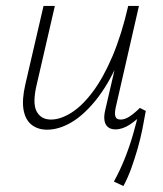

<svg xmlns="http://www.w3.org/2000/svg" viewBox="-20 -430 547 644"><path d="M138 5Q107 5 86 -11.5Q65 -28 59 -61.5Q53 -95 65 -147L126 -410H164L104 -150Q88 -85 102.5 -57Q117 -29 151 -29Q183 -29 219.5 -52Q256 -75 291.5 -122.5Q327 -170 357.5 -242Q388 -314 410 -410H437Q412 -301 377 -222.5Q342 -144 301 -93.5Q260 -43 218.5 -19Q177 5 138 5ZM394 194 362 179Q383 141 399 100.5Q415 60 426.5 20Q438 -20 446 -56L469 -58Q464 -29 457.5 3.5Q451 36 441.5 69Q432 102 420.5 134Q409 166 394 194ZM367 4Q352 4 342.5 -3.5Q333 -11 330.5 -25.5Q328 -40 333 -61L414 -410H446L368 -69Q364 -50 367 -39.5Q370 -29 385 -29Q399 -29 415 -39.5Q431 -50 449 -68L469 -58Q441 -29 416 -12.5Q391 4 367 4Z"/></svg>

Font: Ysabeau Infant ExtraLight
Style: Italic
Weight: 250
Italic angle: -12°
Designer: Christian Thalmann (Catharsis Fonts)
Version: Version 2.001;gftools[0.9.30]; featfreeze: ss01,ss02,lnum